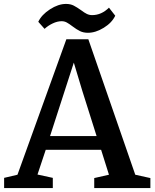

<svg xmlns="http://www.w3.org/2000/svg" viewBox="-20 -958 787 978"><path d="M316 -938Q339 -938 355.5 -929.5Q372 -921 393 -906Q410 -893 422.5 -887Q435 -881 449 -881Q497 -881 535 -919L567 -878Q550 -842 508.5 -816.5Q467 -791 428 -791Q405 -791 387.5 -799.5Q370 -808 349 -824Q332 -837 320 -843.5Q308 -850 294 -850Q272 -850 248 -838.5Q224 -827 207 -811L175 -847Q192 -883 234.5 -910.5Q277 -938 316 -938ZM69 -68 318 -758H430L669 -68L746 -51V0H460V-51L535 -68L495 -195H213L171 -69L249 -52V0H1V-52ZM399 -496 356 -639 235 -265H472Z"/></svg>

Font: Martel
Style: Bold
Weight: 700
Designer: Dan Reynolds
Foundry: Dan Reynolds
Version: Version 1.001; ttfautohint (v1.1) -l 5 -r 5 -G 72 -x 0 -D la